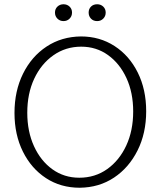

<svg xmlns="http://www.w3.org/2000/svg" viewBox="-20 -867 753 901"><path d="M354 14Q265 14 196 -31Q127 -76 87.5 -155.5Q48 -235 48 -337Q48 -440 88 -521Q128 -602 198.5 -648.5Q269 -695 360 -696Q448 -696 517.5 -651Q587 -606 626.5 -526.5Q666 -447 666 -345Q666 -242 625.5 -161Q585 -80 515 -33.5Q445 13 354 14ZM352 -33Q426 -33 483 -73.5Q540 -114 572.5 -184Q605 -254 605 -344Q605 -432 573.5 -500.5Q542 -569 487 -608.5Q432 -648 361 -648Q288 -648 230.5 -607.5Q173 -567 140.5 -497.5Q108 -428 108 -338Q108 -250 139.5 -181Q171 -112 226 -72.5Q281 -33 352 -33ZM278 -768Q295 -768 306.5 -779.5Q318 -791 318 -808Q318 -825 306.5 -836Q295 -847 278 -847Q261 -847 249.5 -836Q238 -825 238 -808Q238 -791 249.5 -779.5Q261 -768 278 -768ZM436 -768Q453 -768 464.5 -779.5Q476 -791 476 -808Q476 -825 464.5 -836Q453 -847 436 -847Q418 -847 407 -836Q396 -825 396 -808Q396 -791 407 -779.5Q418 -768 436 -768Z"/></svg>

Font: Catamaran ExtraLight
Style: Regular
Weight: 250
Designer: Pria Ravichandran
Version: Version 2.000